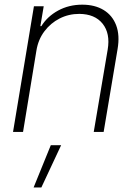

<svg xmlns="http://www.w3.org/2000/svg" viewBox="-20 -573 598 834"><path d="M138.2 -353.5 80.1 0H36.6L127.4 -545.9H169.9L155.3 -459.5H159.7Q185.5 -501.5 232.4 -527.1Q279.3 -552.7 337.4 -552.7Q392.1 -552.7 430.2 -529.5Q468.3 -506.3 484.6 -463.1Q501 -419.9 490.7 -359.9L430.2 0H387.2L447.8 -357.9Q459.5 -427.7 425.8 -470Q392.1 -512.2 324.2 -512.7Q278.3 -512.7 239 -492.7Q199.7 -472.7 172.9 -437Q146 -401.4 138.2 -353.5ZM126 241.2 200.7 57.6H245.6L159.7 241.2Z"/></svg>

Font: Inter Tight ExtraLight
Style: Italic
Weight: 250
Italic angle: -9.39999°
Designer: Rasmus Andersson
Foundry: rsms
Version: Version 3.004